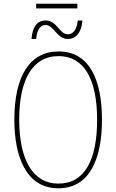

<svg xmlns="http://www.w3.org/2000/svg" viewBox="-20 -1000 624 1030"><path d="M174 -955H395V-980H174ZM149 -791H174C177 -832 193 -866 223 -866C270 -866 284 -791 344 -791C386 -791 418 -825 422 -890H397C393 -845 374 -816 344 -816C298 -816 287 -890 224 -890C174 -890 154 -849 149 -791ZM527 -358C527 -576 457 -724 295 -724C141 -724 57 -594 57 -358C57 -164 118 10 293 10C467 10 527 -158 527 -358ZM83 -358C83 -569 152 -699 295 -699C430 -699 501 -576 501 -358C501 -141 434 -15 293 -15C155 -15 83 -146 83 -358Z"/></svg>

Font: Noto Sans Condensed Thin
Style: Regular
Weight: 100
Width: 3
Designer: Monotype Design Team
Foundry: Monotype Imaging Inc.
Version: Version 2.013